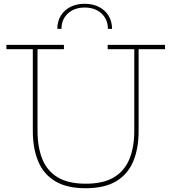

<svg xmlns="http://www.w3.org/2000/svg" viewBox="-20 -990 909 1018"><path d="M574 -837H552Q552 -887.5 518 -918.8Q484 -950 429 -950Q374.5 -950 340.2 -918.8Q306 -887.5 306 -837H284Q284 -876.5 302.2 -906.5Q320.5 -936.5 353.2 -953.2Q386 -970 429 -970Q472 -970 504.8 -953.2Q537.5 -936.5 555.8 -906.5Q574 -876.5 574 -837ZM551 -752H855V-729H715V-296Q715 -203.5 686.8 -135.2Q658.5 -67 596.8 -29.5Q535 8 434 8Q333.5 8 272 -29.5Q210.5 -67 182.2 -135.2Q154 -203.5 154 -296V-729H14V-752H319V-729H179V-296Q179 -210.5 204 -147.5Q229 -84.5 285.2 -50.2Q341.5 -16 435 -16Q528 -16 584.5 -50.2Q641 -84.5 666.5 -147.5Q692 -210.5 692 -296V-729H551Z"/></svg>

Font: Hepta Slab ExtraLight ExtraLight
Style: Regular
Weight: 250
Version: Version 1.102